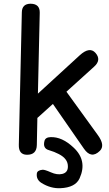

<svg xmlns="http://www.w3.org/2000/svg" viewBox="-20 -806 580 1026"><path d="M217.8 -53.2Q222.7 -72.3 250 -73.2Q311.5 -75.7 373 -17.6Q448.2 52.2 405.3 147Q382.8 196.3 302.7 199.7Q251 202.1 202.1 171.9Q172.9 153.8 176.8 121.6Q178.7 104 207 101.1Q218.8 100.1 251.5 114.7Q285.2 129.9 312.5 123.5Q342.8 116.2 342.8 84.5Q343.8 42.5 293.9 17.1Q270.5 4.9 242.2 -3.4Q207 -12.7 217.8 -53.2ZM142.6 -786.1Q193.4 -786.1 192.4 -737.8L182.6 -305.7L406.2 -510.7Q459 -558.6 490.2 -523.4Q523.4 -485.4 482.4 -449.2L335 -315.9L502.9 -84Q543 -28.8 513.7 0Q467.8 45.4 428.7 -11.2L262.7 -250.5L179.7 -175.8L176.8 -31.2Q175.8 22 123 21Q79.1 20 80.6 -32.2L96.7 -740.7Q97.7 -785.2 142.6 -786.1Z"/></svg>

Font: Comic Relief
Style: Regular
Weight: 400
Designer: Jeff Davis
Foundry: Loudifier
Version: Version 1.0